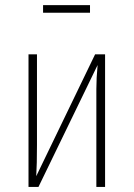

<svg xmlns="http://www.w3.org/2000/svg" viewBox="-20 -733 524 753"><path d="M333 -683.1H148.9V-712.9H333ZM392.1 -520V0H357.9V-383.8Q357.9 -426.8 362.8 -478L130.9 0H91.8V-520H125V-165Q125 -87.9 122.1 -42L353 -520Z"/></svg>

Font: Fira Sans Compressed UltraLight
Style: Regular
Weight: 200
Width: 1
Designer: Carrois Corporate & Edenspiekermann AG
Foundry: Carrois Corporate GbR & Edenspiekermann AG
Version: Version 4.203;PS 004.203;hotconv 1.0.88;makeotf.lib2.5.64775